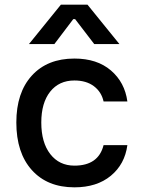

<svg xmlns="http://www.w3.org/2000/svg" viewBox="-20 -793 609 823"><path d="M526 -358H424Q415 -399 382.5 -423.5Q350 -448 299 -448Q233 -448 195 -400Q157 -352 157 -268Q157 -182 195.5 -132.5Q234 -83 299 -83Q402 -83 424 -171H526Q515 -89 455 -39.5Q395 10 299 10Q183 10 116.5 -64Q50 -138 50 -268Q50 -396 116.5 -469Q183 -542 299 -542Q396 -542 455.5 -491Q515 -440 526 -358ZM355 -773 492 -604H384L302 -711H294L213 -604H104L241 -773Z"/></svg>

Font: Manrope Medium
Style: Medium
Weight: 500
Designer: Mikhail Sharanda
Foundry: Mikhail Sharanda
Version: Version 4.000;hotconv 1.0.109;makeotfexe 2.5.65596